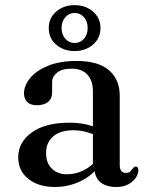

<svg xmlns="http://www.w3.org/2000/svg" viewBox="-20 -717 582 748"><path d="M348.5 -61.5V-71.5L342 -74.5V-360Q342 -403.5 320.2 -426.5Q298.5 -449.5 259 -449.5Q221 -449.5 202 -433.8Q183 -418 183 -396V-357Q183 -332.5 167 -319.8Q151 -307 123.5 -307Q99 -307 86.2 -319.5Q73.5 -332 73.5 -353.5Q73.5 -384 97.5 -413Q121.5 -442 167.2 -460.8Q213 -479.5 278.5 -479.5Q363.5 -479.5 405 -443Q446.5 -406.5 446.5 -345V-74.5Q446.5 -58 452.8 -50.8Q459 -43.5 470 -43.5Q482 -43.5 487.5 -49Q493 -54.5 497 -60Q499.5 -63.5 502 -65.8Q504.5 -68 508.5 -68Q514 -68 516.5 -64.2Q519 -60.5 519 -54Q519 -39.5 509 -24.5Q499 -9.5 480 1Q461 11.5 433 11.5Q393.5 11.5 371 -7.2Q348.5 -26 348.5 -61.5ZM51 -104Q51 -163 103.8 -201Q156.5 -239 250.5 -239Q284.5 -239 313 -232.8Q341.5 -226.5 363 -216.5L355 -189.5Q334.5 -198 312.8 -203.8Q291 -209.5 265 -209.5Q215.5 -209.5 187.5 -185.8Q159.5 -162 159.5 -121Q159.5 -81 182.5 -59.5Q205.5 -38 241 -38Q274 -38 305 -53Q336 -68 358 -96L368.5 -73Q339 -32.5 292.5 -10.5Q246 11.5 194 11.5Q130.5 11.5 90.8 -19.8Q51 -51 51 -104ZM270.5 -518Q228.5 -518 199.2 -542.8Q170 -567.5 170 -608Q170 -647.5 199.2 -672.2Q228.5 -697 270.5 -697Q313 -697 342.2 -672Q371.5 -647 371.5 -608Q371.5 -568.5 342.2 -543.2Q313 -518 270.5 -518ZM271 -666.5Q249.5 -666.5 234.8 -650.2Q220 -634 220 -608Q220 -581.5 234.8 -565.5Q249.5 -549.5 271 -549.5Q292.5 -549.5 307 -565.8Q321.5 -582 321.5 -608Q321.5 -634 307 -650.2Q292.5 -666.5 271 -666.5Z"/></svg>

Font: Fraunces Wonky
Style: Regular
Weight: 400
Version: Version 1.000;[b76b70a41]